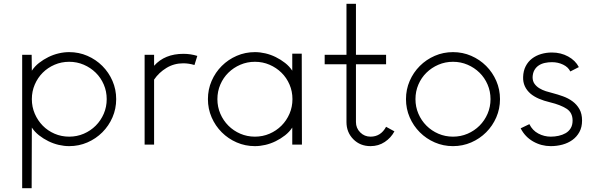

<svg xmlns="http://www.w3.org/2000/svg" viewBox="-20 -777 3146 1013"><path d="M97 216V-488H147L148 -404Q163 -427 186 -445Q209 -463 235.5 -476Q262 -489 290 -495.5Q318 -502 345 -502Q396 -502 441 -482.5Q486 -463 520 -429Q554 -395 573.5 -350Q593 -305 593 -254Q593 -203 573.5 -158Q554 -113 520 -79Q486 -45 441 -25.5Q396 -6 345 -6Q318 -6 290 -12.5Q262 -19 235.5 -32Q209 -45 186 -63Q163 -81 148 -104L147 216ZM163.5 -331Q148 -295 148 -254Q148 -213 163.5 -177Q179 -141 205.5 -114Q232 -87 268 -71.5Q304 -56 345 -56Q386 -56 422 -71.5Q458 -87 485 -114Q512 -141 527.5 -177Q543 -213 543 -254Q543 -295 527.5 -331Q512 -367 485 -393.5Q458 -420 422 -435.5Q386 -451 345 -451Q304 -451 268 -435.5Q232 -420 205.5 -393.5Q179 -367 163.5 -331Z M743 -488H793V-430Q849 -493 948 -493Q986 -493 1021 -482L1006 -434Q976 -443 947 -443Q898 -443 858 -418.5Q818 -394 793 -357V-14H743Z M1325 -502Q1352 -502 1380 -495.5Q1408 -489 1434.5 -476Q1461 -463 1484 -445Q1507 -427 1522 -404V-494H1572L1573 -14H1522V-104Q1507 -81 1484 -63Q1461 -45 1434.5 -32Q1408 -19 1380 -12.5Q1352 -6 1325 -6Q1274 -6 1229 -25.5Q1184 -45 1150 -79Q1116 -113 1096.5 -158Q1077 -203 1077 -254Q1077 -305 1096.5 -350Q1116 -395 1150 -429Q1184 -463 1229 -482.5Q1274 -502 1325 -502ZM1142.5 -331Q1127 -295 1127 -254Q1127 -213 1142.5 -177Q1158 -141 1185 -114Q1212 -87 1248 -71.5Q1284 -56 1325 -56Q1366 -56 1402 -71.5Q1438 -87 1465 -114Q1492 -141 1507.5 -177Q1523 -213 1523 -254Q1523 -295 1507.5 -331Q1492 -367 1465 -393.5Q1438 -420 1402 -435.5Q1366 -451 1325 -451Q1284 -451 1248 -435.5Q1212 -420 1185 -393.5Q1158 -367 1142.5 -331Z M1808 -438V-133Q1808 -79 1844 -42.5Q1880 -6 1935 -6Q1977 -6 2010 -28Q2043 -50 2061 -84L2017 -108Q1989 -56 1935 -56Q1903 -56 1880.5 -78.5Q1858 -101 1858 -133V-438H2017V-488H1858V-757H1808V-488H1693V-438Z M2466 -25.5Q2421 -6 2370 -6Q2319 -6 2274 -25.5Q2229 -45 2195 -79Q2161 -113 2141.5 -158Q2122 -203 2122 -254Q2122 -305 2141.5 -350Q2161 -395 2195 -429Q2229 -463 2274 -482.5Q2319 -502 2370 -502Q2421 -502 2466 -482.5Q2511 -463 2545 -429Q2579 -395 2598.5 -350Q2618 -305 2618 -254Q2618 -203 2598.5 -158Q2579 -113 2545 -79Q2511 -45 2466 -25.5ZM2447 -435.5Q2411 -451 2370 -451Q2329 -451 2293 -435.5Q2257 -420 2230 -393.5Q2203 -367 2187.5 -331Q2172 -295 2172 -254Q2172 -213 2187.5 -177Q2203 -141 2230 -114Q2257 -87 2293 -71.5Q2329 -56 2370 -56Q2411 -56 2447 -71.5Q2483 -87 2510 -114Q2537 -141 2552.5 -177Q2568 -213 2568 -254Q2568 -295 2552.5 -331Q2537 -367 2510 -393.5Q2483 -420 2447 -435.5Z M2886 -6Q2836 -6 2793 -30.5Q2750 -55 2727 -100L2773 -122Q2789 -89 2820 -72.5Q2851 -56 2886 -56Q2907 -56 2927.5 -60.5Q2948 -65 2964.5 -74.5Q2981 -84 2991 -100.5Q3001 -117 3001 -141Q3001 -183 2969 -203.5Q2937 -224 2883 -237Q2815 -253 2780 -282Q2738 -318 2740 -371Q2741 -403 2753.5 -427.5Q2766 -452 2787 -468Q2808 -484 2835 -492Q2862 -500 2892 -500Q2939 -500 2977.5 -479Q3016 -458 3034 -423L2989 -400Q2978 -423 2951 -436Q2924 -449 2892 -449Q2873 -449 2854.5 -445Q2836 -441 2822 -431.5Q2808 -422 2799.5 -407Q2791 -392 2790 -370Q2790 -349 2800 -335Q2810 -321 2825.5 -311.5Q2841 -302 2859.5 -296Q2878 -290 2895 -286Q2922 -279 2950 -269Q2978 -259 3000.5 -242.5Q3023 -226 3037 -201.5Q3051 -177 3051 -141Q3051 -106 3037 -80.5Q3023 -55 3000 -38.5Q2977 -22 2947.5 -14Q2918 -6 2886 -6Z"/></svg>

Font: Leon Sans
Style: Light
Weight: 300
Designer: Jongmin Kim
Version: Version 1.2